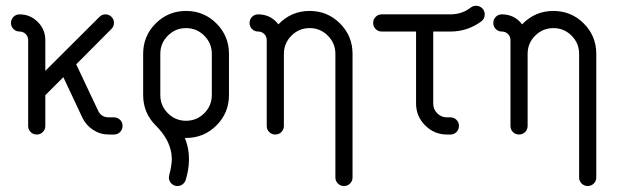

<svg xmlns="http://www.w3.org/2000/svg" viewBox="-20 -461 2116 658"><path d="M47.1 -411.8Q83.5 -411.8 109.4 -385.9Q135.3 -360 135.3 -323.5V-218.2L320.6 -402.9Q329.4 -411.8 341.2 -411.8Q353.5 -411.8 362.1 -403.2Q370.6 -394.7 370.6 -382.4Q370.6 -370.6 361.8 -361.8L241.2 -240.6L315.9 -82.4Q326.5 -58.8 352.9 -58.8H370.6Q382.9 -58.8 391.5 -50.3Q400 -41.8 400 -29.4Q400 -17.1 391.5 -8.5Q382.9 0 370.6 0H352.9Q323.5 0 299.1 -15.9Q274.7 -31.8 262.4 -57.6L197.1 -196.5L135.3 -134.7V-29.4Q135.3 -17.1 126.8 -8.5Q118.2 0 105.9 0Q93.5 0 85 -8.5Q76.5 -17.1 76.5 -29.4V-323.5Q76.5 -335.9 67.9 -344.4Q59.4 -352.9 47.1 -352.9Q34.7 -352.9 26.2 -361.5Q17.6 -370 17.6 -382.4Q17.6 -394.7 26.2 -403.2Q34.7 -411.8 47.1 -411.8Z M764.7 -276.5V-135.3Q764.7 -74.1 721.8 -31.2Q678.8 11.8 617.6 11.8H613.5Q623.5 36.5 625.9 58.8Q627.6 71.8 627.6 85.3Q627.6 119.4 616.5 155.3Q613.5 164.7 605.9 170.6Q598.2 176.5 588.2 176.5Q575.9 176.5 567.4 167.9Q558.8 159.4 558.8 147.1Q558.8 143.5 560 138.8Q568.8 105.9 568.8 84.1Q568.8 78.2 567.6 66.5Q560 14.7 513.5 -31.2Q470.6 -74.1 470.6 -135.3V-276.5Q470.6 -337.6 513.5 -380.6Q556.5 -423.5 617.6 -423.5Q678.8 -423.5 721.8 -380.6Q764.7 -337.6 764.7 -276.5ZM529.4 -276.5V-135.3Q529.4 -98.8 555.3 -72.9Q581.2 -47.1 617.6 -47.1Q654.1 -47.1 680 -72.9Q705.9 -98.8 705.9 -135.3V-276.5Q705.9 -312.9 680 -338.8Q654.1 -364.7 617.6 -364.7Q581.2 -364.7 555.3 -338.8Q529.4 -312.9 529.4 -276.5Z M1041.2 -423.5Q1102.4 -423.5 1145.3 -380.6Q1188.2 -337.6 1188.2 -276.5V147.1Q1188.2 159.4 1179.7 167.9Q1171.2 176.5 1158.8 176.5Q1146.5 176.5 1137.9 167.9Q1129.4 159.4 1129.4 147.1V-276.5Q1129.4 -312.9 1103.5 -338.8Q1077.6 -364.7 1041.2 -364.7Q1004.7 -364.7 978.8 -338.8Q952.9 -312.9 952.9 -276.5V-29.4Q952.9 -17.1 944.4 -8.5Q935.9 0 923.5 0Q911.2 0 902.6 -8.5Q894.1 -17.1 894.1 -29.4V-323.5Q894.1 -335.9 885.6 -344.4Q877.1 -352.9 864.7 -352.9Q852.4 -352.9 843.8 -361.5Q835.3 -370 835.3 -382.4Q835.3 -394.7 843.8 -403.2Q852.4 -411.8 864.7 -411.8Q907.6 -411.8 934.1 -377.6Q978.2 -423.5 1041.2 -423.5Z M1611.8 -441.2Q1624.1 -441.2 1632.6 -432.6Q1641.2 -424.1 1641.2 -411.8Q1641.2 -396.5 1630 -388.2Q1582.9 -352.9 1523.5 -352.9H1464.7V-105.9Q1464.7 -86.5 1478.5 -72.6Q1492.4 -58.8 1511.8 -58.8H1523.5Q1535.9 -58.8 1544.4 -50.3Q1552.9 -41.8 1552.9 -29.4Q1552.9 -17.1 1544.4 -8.5Q1535.9 0 1523.5 0H1511.8Q1468.2 0 1437.1 -31.2Q1405.9 -62.4 1405.9 -105.9V-352.9H1288.2Q1275.9 -352.9 1267.4 -361.5Q1258.8 -370 1258.8 -382.4Q1258.8 -394.7 1267.4 -403.2Q1275.9 -411.8 1288.2 -411.8H1523.5Q1563.5 -411.8 1593.5 -435.3Q1601.2 -441.2 1611.8 -441.2Z M1876.5 -423.5Q1937.6 -423.5 1980.6 -380.6Q2023.5 -337.6 2023.5 -276.5V147.1Q2023.5 159.4 2015 167.9Q2006.5 176.5 1994.1 176.5Q1981.8 176.5 1973.2 167.9Q1964.7 159.4 1964.7 147.1V-276.5Q1964.7 -312.9 1938.8 -338.8Q1912.9 -364.7 1876.5 -364.7Q1840 -364.7 1814.1 -338.8Q1788.2 -312.9 1788.2 -276.5V-29.4Q1788.2 -17.1 1779.7 -8.5Q1771.2 0 1758.8 0Q1746.5 0 1737.9 -8.5Q1729.4 -17.1 1729.4 -29.4V-323.5Q1729.4 -335.9 1720.9 -344.4Q1712.4 -352.9 1700 -352.9Q1687.6 -352.9 1679.1 -361.5Q1670.6 -370 1670.6 -382.4Q1670.6 -394.7 1679.1 -403.2Q1687.6 -411.8 1700 -411.8Q1742.9 -411.8 1769.4 -377.6Q1813.5 -423.5 1876.5 -423.5Z"/></svg>

Font: OpenGost Type B TT
Style: Regular
Weight: 400
Version: Version 0.3